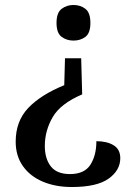

<svg xmlns="http://www.w3.org/2000/svg" viewBox="-20 -559 535 771"><path d="M306 -325 310 -180Q223 -143 191.5 -88.5Q160 -34 160 27Q160 78 184 109Q208 140 261 140Q319 140 343 102.5Q367 65 367 8Q410 8 436.5 24.5Q463 41 463 76Q463 125 416 158.5Q369 192 268 192Q203 192 152 170.5Q101 149 72 108Q43 67 43 10Q43 -72 93 -125Q143 -178 238 -217L241 -325ZM275 -539Q303 -539 323 -523.5Q343 -508 343 -467Q343 -426 323 -411Q303 -396 275 -396Q248 -396 227.5 -411Q207 -426 207 -467Q207 -508 227.5 -523.5Q248 -539 275 -539Z"/></svg>

Font: Noto Serif Bengali Medium
Style: Regular
Weight: 500
Designer: Juan Bruce, Universal Thirst, Indian Type Foundry and the Monotype Design Team.
Foundry: Monotype Imaging Inc.
Version: Version 2.003; ttfautohint (v1.8.4.7-5d5b)